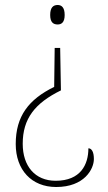

<svg xmlns="http://www.w3.org/2000/svg" viewBox="-20 -561 432 769"><path d="M211 -541C194 -541 181 -532 181 -501C181 -471 194 -463 211 -463C226 -463 239 -471 239 -501C239 -532 226 -541 211 -541ZM224 -199 221 -369H199L197 -213C95 -163 43 -96 43 16C43 119 106 188 205 188C318 188 356 116 356 76C356 47 347 33 334 33C334 98 303 163 203 163C120 163 71 104 71 15C71 -86 120 -148 224 -199Z"/></svg>

Font: Noto Serif SemiCondensed Thin
Style: Regular
Weight: 100
Width: 4
Designer: Monotype Design Team
Foundry: Monotype Imaging Inc.
Version: Version 2.015